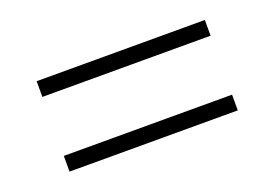

<svg xmlns="http://www.w3.org/2000/svg" viewBox="-48 -561 656 459"><g transform="rotate(-20 280.0 -332.0)"><path d="M494 -447V-407H66V-447ZM494 -257V-217H66V-257Z"/></g></svg>

Font: Roboto Serif 144pt SemiBold
Style: Regular
Weight: 600
Version: Version 1.008